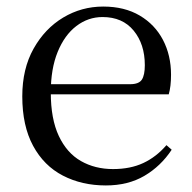

<svg xmlns="http://www.w3.org/2000/svg" viewBox="-20 -551 587 586"><path d="M303 15Q230 15 172 -15Q114 -45 81 -106Q48 -167 48 -257Q48 -341 82.5 -402.5Q117 -464 173 -497.5Q229 -531 295 -531Q360 -531 406.5 -503.5Q453 -476 477.5 -429Q502 -382 502 -323Q502 -287 495 -263H87V-294H377Q404 -294 413 -308Q422 -322 422 -352Q422 -416 388 -457.5Q354 -499 293 -499Q249 -499 213 -471.5Q177 -444 156 -392.5Q135 -341 135 -269Q135 -188 159.5 -136Q184 -84 227 -59.5Q270 -35 325 -35Q378 -35 417.5 -53.5Q457 -72 488 -108L504 -94Q471 -44 421 -14.5Q371 15 303 15Z"/></svg>

Font: Noto Serif JP
Style: Regular
Weight: 400
Designer: Ryoko NISHIZUKA  (kana & ideographs); Frank Grießhammer (Latin, Greek & Cyrillic); Wenlong ZHANG  (bopomofo); Sandoll Co
Foundry: Adobe
Version: Version 2.003-H1;hotconv 1.1.1;makeotfexe 2.6.0